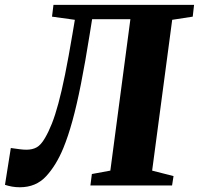

<svg xmlns="http://www.w3.org/2000/svg" viewBox="-46 -763 818 790"><path d="M333 -684 323 -621.5Q304.5 -505.5 287.2 -418.2Q270 -331 252.2 -266.5Q234.5 -202 214.5 -153.5Q185.5 -83 143.8 -37.8Q102 7.5 35.5 7.5Q19 7.5 3.5 4.8Q-12 2 -25.5 -2.5L-1.5 -154Q19.5 -151 35 -149Q50.5 -147 62.5 -147Q87.5 -147 105 -156.8Q122.5 -166.5 139 -195Q154 -220.5 167.5 -254.5Q181 -288.5 194.2 -337.5Q207.5 -386.5 221.8 -456.8Q236 -527 252.5 -625L262 -681.5L168 -694.5L174 -743H752.5L747 -694.5L662.5 -681.5L580 -61L668 -38.5L662 0H326L332 -47L408 -61L490.5 -684Z"/></svg>

Font: Merriweather 36pt Black
Style: Italic
Weight: 900
Italic angle: -7.8°
Version: Version 2.101